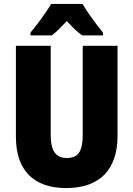

<svg xmlns="http://www.w3.org/2000/svg" viewBox="-20 -947 679 977"><path d="M400 -927H240C219 -889 165 -816 135 -781V-767H243C266 -783 289 -807 320 -840C349 -808 373 -784 398 -767H504V-781C466 -828 426 -882 400 -927ZM578 -255V-714H401V-262C401 -175 377 -143 320 -143C266 -143 238 -176 238 -261V-714H61V-251C61 -79 152 10 317 10C488 10 578 -85 578 -255Z"/></svg>

Font: Noto Sans Devanagari UI Condensed Black
Style: Regular
Weight: 900
Width: 3
Designer: Jelle Bosma - Monotype Design Team
Foundry: Monotype Imaging Inc.
Version: Version 2.004